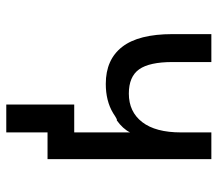

<svg xmlns="http://www.w3.org/2000/svg" viewBox="-61 -506 700 618"><g transform="rotate(90 289.0 -197.0)"><path d="M406.2 -85.9V-265.6Q394.5 -242.2 367.2 -222.7Q367.2 -226.6 343.8 -210.9Q304.7 -187.5 250 -187.5Q171.9 -187.5 130.9 -240.2Q89.8 -293 89.8 -402.3V-527.3H179.7V-402.3Q179.7 -328.1 203.1 -294.9Q226.6 -261.7 281.2 -261.7Q339.8 -261.7 373 -304.7Q406.2 -347.7 406.2 -429.7V-527.3H492.2V0H406.2V132.8H316.4V-85.9Z"/></g></svg>

Font: 和音 by 宁静之雨，公众号njzyshare
Style: Regular
Weight: 400
Designer: Steve Matteson
Foundry: Ascender Corporation
Version: Version 6.00;June 8, 2018;FontCreator 11.0.0.2388 32-bit